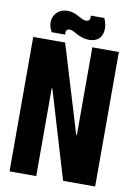

<svg xmlns="http://www.w3.org/2000/svg" viewBox="-90 -871 647 928"><g transform="rotate(10 233.5 -406.5)"><path d="M23.5 0V-660H180L310.5 -229H313.5V-660H443.7V0H286.3L157.5 -431.2H154.5V0ZM290.2 -692.8Q272 -692.8 257.3 -698Q242.7 -703.2 230.8 -709.2Q219 -715.3 209.3 -720.5Q199.7 -725.7 191.5 -725.7Q180 -725.7 175.4 -717.5Q170.8 -709.3 174.3 -697.8H107.7Q90.7 -726.7 94.2 -752.9Q97.7 -779.2 116.9 -796.1Q136.2 -813 166.2 -813Q182.5 -813 195.9 -808.2Q209.3 -803.5 220.4 -797.3Q231.5 -791.2 241.2 -786.4Q251 -781.7 261 -781.7Q274.2 -781.7 278 -790.7Q281.8 -799.7 279.2 -809.7H345.8Q359 -780.8 357.6 -753.8Q356.2 -726.7 339.6 -709.8Q323 -692.8 290.2 -692.8Z"/></g></svg>

Font: Bricolage Grotesque 96pt ExtraBold Condensed
Style: Regular
Weight: 800
Width: 3
Version: Version 1.001;gftools[0.9.33.dev8+g029e19f]